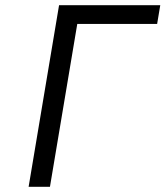

<svg xmlns="http://www.w3.org/2000/svg" viewBox="-20 -718 640 738"><path d="M207 -698H596L584 -626H277L172 0H90Z"/></svg>

Font: iA Writer Mono V
Style: Regular
Weight: 400
Italic angle: -9.5°
Designer: Mike Abbink, Paul van der Laan, Pieter van Rosmalen
Foundry: Bold Monday
Version: Version 2.000